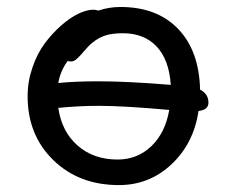

<svg xmlns="http://www.w3.org/2000/svg" viewBox="-20 -561 661 550"><path d="M320.8 -30.8Q206.1 -30.8 132.6 -102.5Q59.1 -174.3 59.1 -285.2Q59.1 -327.6 73 -367.9Q86.9 -408.2 108.6 -437.3Q130.4 -466.3 155.8 -488.5Q181.2 -510.7 205.1 -522Q229 -533.2 247.1 -533.2Q252.4 -533.2 262.2 -530.8Q292 -541 325.2 -541Q429.2 -541 489.7 -478.8Q550.3 -416.5 553.2 -304.2Q577.1 -292 577.1 -267.1Q577.1 -246.1 548.8 -243.2Q534.7 -149.9 471.2 -90.3Q407.7 -30.8 320.8 -30.8ZM261.2 -328.1Q345.2 -328.1 469.2 -317.9Q464.4 -390.1 428.5 -428Q392.6 -465.8 332 -465.8Q301.8 -465.8 282 -459.5Q262.2 -453.1 245.1 -439Q234.4 -430.7 222.2 -416Q210 -401.4 200.9 -393.1Q191.9 -384.8 183.1 -384.8Q180.7 -384.8 177.7 -385.5Q174.8 -386.2 173.8 -386.2Q152.8 -357.9 147 -323.2Q193.4 -328.1 261.2 -328.1ZM263.2 -257.8Q205.6 -257.8 147 -252Q156.7 -184.1 202.4 -144Q248 -104 316.9 -104Q373.5 -104 413.6 -142.3Q453.6 -180.7 464.8 -246.1Q335 -257.8 263.2 -257.8Z"/></svg>

Font: Shantell Sans Bouncy
Style: Regular
Weight: 400
Designer: Stephen Nixon, Anya Danilova, Shantell Martin
Foundry: Arrow Type
Version: Version 1.006;[9816181b4]